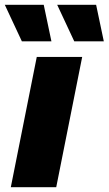

<svg xmlns="http://www.w3.org/2000/svg" viewBox="-38 -779 452 799"><path d="M7 0 115 -542H304L196 0ZM271 -607 200 -759H362L394 -607ZM53 -607 -18 -759H144L176 -607Z"/></svg>

Font: Montserrat Thin ExtraBold
Style: Italic
Weight: 800
Italic angle: -11.3°
Version: Version 9.000